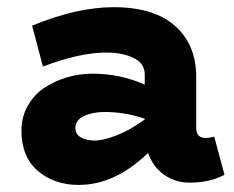

<svg xmlns="http://www.w3.org/2000/svg" viewBox="-20 -503 655 537"><path d="M579.1 -121.1 607.9 -14.2Q567.4 7.8 509.8 7.8Q470.7 7.8 439.5 -13.9Q408.2 -35.6 394 -75.2Q301.8 14.2 200.2 14.2Q131.3 14.2 85.4 -25.4Q39.6 -64.9 40 -139.2Q40.5 -177.7 58.6 -208.7Q76.7 -239.7 105.7 -258.5Q134.8 -277.3 168.9 -287.1Q203.1 -296.9 238.8 -296.9Q316.9 -296.9 384.8 -266.1V-294.9Q384.8 -325.2 354.2 -340.6Q323.7 -356 275.9 -356Q203.6 -356 100.1 -316.9L69.8 -431.2Q194.8 -482.9 297.9 -482.9Q411.1 -482.9 470 -430.2Q528.8 -377.4 528.8 -288.1V-146Q528.8 -117.2 554.2 -117.2Q567.4 -117.2 579.1 -121.1ZM190.9 -145Q190.9 -127.4 206.3 -118.7Q221.7 -109.9 245.1 -109.9Q268.6 -109.9 305.9 -124.3Q343.3 -138.7 384.8 -168.9V-170.9Q330.6 -189.9 270 -189.9Q236.3 -189 213.6 -177.7Q190.9 -166.5 190.9 -145Z"/></svg>

Font: BioRhyme ExtraBold
Style: Regular
Weight: 800
Designer: Aoife Mooney
Foundry: Aoife Mooney Type
Version: Version 1.500;PS 001.500;hotconv 1.0.88;makeotf.lib2.5.64775